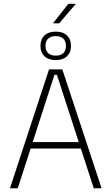

<svg xmlns="http://www.w3.org/2000/svg" viewBox="-20 -1012 600 1032"><path d="M347.5 -991.5H387V-990.5L298 -886.5H265.5V-887.5ZM33.5 0 243.5 -639H315L526 0H484L286 -609.5H272.5L75.5 0ZM133 -213.5V-248.5H426V-213.5ZM197.5 -764.5V-766Q197.5 -801 219 -821.5Q240.5 -842 279.5 -842Q318.5 -842 340 -821.5Q361.5 -801 361.5 -766V-764.5Q361.5 -730 340 -709.5Q318.5 -689 279.5 -689Q240.5 -689 219 -709.5Q197.5 -730 197.5 -764.5ZM224.5 -764.5Q224.5 -740 238.8 -726.5Q253 -713 279.5 -713Q306 -713 320.2 -726.5Q334.5 -740 334.5 -764.5V-766Q334.5 -790.5 320.2 -804.2Q306 -818 279.5 -818Q253 -818 238.8 -804.2Q224.5 -790.5 224.5 -766Z"/></svg>

Font: Anek Latin Medium ExtraLight
Style: Regular
Weight: 250
Version: Version 1.003